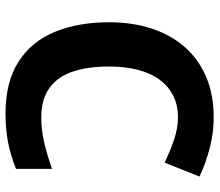

<svg xmlns="http://www.w3.org/2000/svg" viewBox="-68 -696 774 677"><g transform="rotate(90 318.5 -357.0)"><path d="M393 -598Q350 -598 316.5 -581Q283 -564 260 -532.5Q237 -501 225.5 -456Q214 -411 214 -355Q214 -279 232.5 -225.5Q251 -172 291 -144Q331 -116 393 -116Q437 -116 480.5 -126Q524 -136 575 -154V-27Q528 -8 482 1Q436 10 379 10Q269 10 197.5 -35.5Q126 -81 92 -163.5Q58 -246 58 -356Q58 -437 80 -504.5Q102 -572 144.5 -621Q187 -670 249.5 -697Q312 -724 393 -724Q446 -724 499.5 -710.5Q553 -697 602 -674L553 -551Q513 -570 472.5 -584Q432 -598 393 -598Z"/></g></svg>

Font: Noto Sans Gurmukhi
Style: Regular
Weight: 400
Designer: Jelle Bosma - Monotype Design Team
Foundry: Monotype Imaging Inc.
Version: Version 2.003